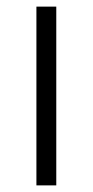

<svg xmlns="http://www.w3.org/2000/svg" viewBox="-20 -560 280 580"><path d="M150 -540V0H90V-540Z"/></svg>

Font: Pathway Extreme 8pt Thin
Style: Regular
Weight: 100
Designer: Eduardo Rodriguez Tunni
Foundry: Eduardo Rodriguez Tunni
Version: Version 1.000